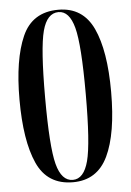

<svg xmlns="http://www.w3.org/2000/svg" viewBox="-53 -764 556 814"><g transform="rotate(-5 225.0 -357.0)"><path d="M225 10Q328 10 373.5 -85Q419 -180 419 -358Q419 -533 374.5 -628.5Q330 -724 226 -724Q115 -724 72 -626.5Q29 -529 29 -359Q29 -184 72.5 -87Q116 10 225 10ZM225 0Q177 0 157.5 -74Q138 -148 138 -358Q138 -568 157.5 -641Q177 -714 226 -714Q272 -714 291.5 -641Q311 -568 311 -358Q311 -148 291.5 -74Q272 0 225 0Z"/></g></svg>

Font: Noto Serif Display Condensed Semi
Style: Regular
Weight: 600
Width: 3
Designer: Monotype Design Team
Foundry: Monotype Imaging Inc.
Version: Version 1.900